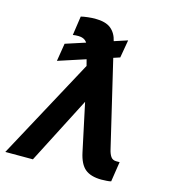

<svg xmlns="http://www.w3.org/2000/svg" viewBox="-116 -840 856 942"><g transform="rotate(15 311.5 -368.5)"><path d="M435.1 -684.6 419.4 -593.8 386.7 -583 490.2 -145.5Q495.1 -123.5 504.4 -110.1Q513.7 -96.7 532.2 -96.7H549.3L533.7 4.9Q525.4 7.3 512.5 8.1Q499.5 8.8 484.4 9.3Q430.2 8.8 401.6 -14.9Q373 -38.6 360.8 -96.7L309.1 -338.9L134.8 0H-5.4L270.5 -510.7L262.2 -542.5L123.5 -497.1L138.2 -587.9L238.8 -620.6Q225.1 -642.1 193.4 -642.1Q188 -642.1 180.4 -641.8Q172.9 -641.6 166 -640.1L180.2 -737.3Q192.9 -740.7 214.8 -743.2Q236.8 -745.6 250.5 -745.6Q305.2 -745.6 332 -723.9Q358.9 -702.1 367.7 -662.6Z"/></g></svg>

Font: Inter Display SemiBold
Style: Italic
Weight: 600
Italic angle: -9.39999°
Designer: Rasmus Andersson
Foundry: rsms
Version: Version 4.000;git-a52131595